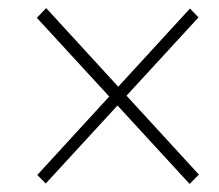

<svg xmlns="http://www.w3.org/2000/svg" viewBox="-20 -567 540 474"><path d="M448 -113 71 -523 94 -547 471 -136ZM470 -524 93 -114 72 -135 449 -546Z"/></svg>

Font: Source Serif 4 60pt
Style: Italic
Weight: 400
Italic angle: -12°
Version: Version 4.004;hotconv 1.0.116;makeotfexe 2.5.65601